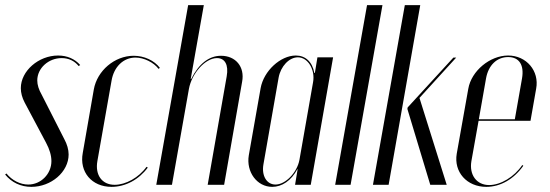

<svg xmlns="http://www.w3.org/2000/svg" viewBox="-53 -719 2138 747"><path d="M259 -466C238 -490 208 -503 173 -503C97 -503 28 -443 28 -376C28 -358 33 -339 43 -320L126 -164C140 -138 147 -114 147 -92C147 -42 106 -1 57 -1C26 -1 -6 -17 -28 -44L-33 -40C-8 -9 28 8 69 8C146 8 214 -50 214 -118C214 -137 208 -158 197 -178L109 -351C98 -370 92 -389 92 -406C92 -454 136 -493 187 -493C214 -493 237 -482 253 -462Z M312 -371 269 -124C255 -50 304 8 381 8C435 8 487 -20 522 -67L517 -70C487 -28 436 0 393 0C344 0 316 -38 326 -93L381 -405C390 -459 427 -495 474 -495C507 -495 545 -476 564 -451L569 -455C547 -484 508 -502 467 -502C393 -502 325 -444 312 -371Z M691 -412H689L740 -699H679L555 0H616L682 -373C693 -434 746 -493 791 -493C822 -493 837 -467 829 -422L755 0H819L889 -401C900 -459 864 -502 807 -502C761 -502 721 -472 691 -412Z M1095 0H1156L1243 -496H1182L1172 -435H1170C1162 -479 1135 -503 1098 -503C1038 -503 973 -443 961 -376L915 -115C904 -50 947 8 1006 8C1044 8 1080 -16 1104 -61H1105ZM1165 -399 1112 -97C1103 -48 1058 -1 1019 -1C984 -1 964 -36 972 -80L1031 -417C1039 -461 1072 -496 1106 -496C1145 -496 1174 -448 1165 -399Z M1251 0H1311L1435 -699H1375Z M1582 -699H1522L1398 0H1459ZM1722 -495H1711L1533 -301L1532 -295L1621 0H1685L1579 -338Z M1769 -374 1724 -121C1712 -50 1763 8 1839 8C1894 8 1946 -22 1983 -74L1979 -77C1948 -31 1895 1 1850 1C1801 1 1772 -39 1781 -92L1809 -249H2011L2033 -374C2046 -443 1995 -503 1924 -503C1853 -503 1781 -443 1769 -374ZM1810 -255 1838 -414C1847 -465 1880 -497 1924 -497C1967 -497 1987 -466 1978 -414L1950 -255Z"/></svg>

Font: Moniqa Ita Display
Style: Italic
Weight: 400
Italic angle: -10°
Designer: Rajesh Rajput
Foundry: Rajesh Rajput
Version: Version 1.000